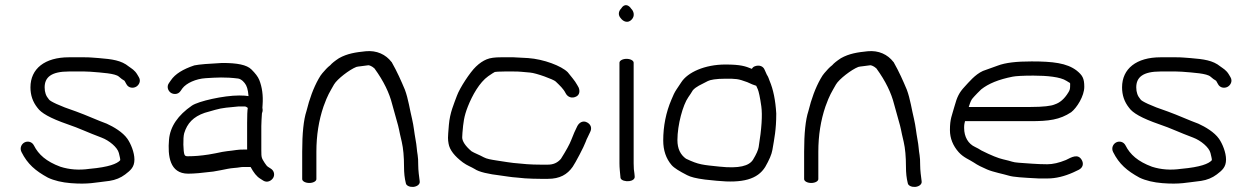

<svg xmlns="http://www.w3.org/2000/svg" viewBox="-20 -703 4840 744"><path d="M125.5 -284.9C139.2 -265.7 172.4 -245.5 242.7 -221.2C286.4 -206.6 319.3 -189.9 373.7 -169.7C403.2 -158.6 435.2 -132.1 440.6 -110.1C443.9 -96.9 445.7 -88.3 445.9 -85.8C445.9 -84.8 445.9 -84 445.6 -81.8C433.4 -68.4 402.1 -55.6 328.3 -48.9L327.7 -48.8L327.1 -48.8C286.3 -42.9 249.1 -45.7 214 -56.9C159.4 -77 129 -104.4 111.6 -139.1C103.7 -154.9 86.4 -157.2 74.8 -151C63.3 -144.9 55.5 -129.5 63.3 -113.9C86.6 -67.3 117.2 -41.1 165.4 -14.8C189.6 -3.1 221.2 4.1 254.3 6.7C322.7 12 347.1 4.4 404.3 -2.1C427.3 -5.6 447.8 -13.9 465 -27C486.1 -43.1 500.9 -55.3 500.9 -85C500.9 -112.3 486.8 -146.5 473.6 -165.3C455.7 -190.9 420.6 -211.4 393.7 -223.7C360 -235.8 315.1 -256.5 275.5 -270.8C207.6 -293.4 173.7 -311.2 170.1 -317.1L169.5 -318L168.9 -318.7C158.3 -330.8 153 -345.5 153 -364.5C153 -403.4 178.3 -426 247.2 -426H306.9C314.5 -426 322.2 -425.7 329.9 -425.1C376 -421.4 426.3 -418.6 440.6 -406.1C448.8 -398.9 455.3 -393.9 462.4 -390.1C462.5 -389.9 463.3 -388.9 464.4 -386.7L469.4 -377.7C477.6 -361.1 496.4 -360.4 507.5 -366.9C518.1 -373 527.4 -388.4 518.1 -403.9L512.2 -413.9C501.9 -431.5 489.7 -437.4 479.1 -445.3C449.9 -469.3 414.5 -473.7 363.5 -477.9L337.1 -479.9C327.6 -480.7 317.6 -481 306.9 -481H247.2C153.7 -481 98 -436.9 98 -364.5C98 -334.4 106.6 -308.4 125.5 -284.9Z M806.1 -38.2 806.8 -38.3 835.2 -43.4C856.4 -47.4 868.3 -50.7 886.9 -52.1C907.3 -53.5 912.2 -56 924.1 -56H951C963 -34.2 974.2 -18.9 989.7 -9.8L1000.5 -2.9C1016.3 6.7 1032.6 -3.3 1038.9 -14.4C1045.2 -25.5 1042.8 -41.6 1028.6 -50.1L1017.5 -57.2L1017.3 -57.4C1016 -58.1 1011.3 -62.6 1005.7 -71.6C993.8 -90.8 992.6 -91 992.6 -120.5V-214.5C992.6 -228.6 994.2 -250.6 995 -263.2C995.3 -267.2 999.9 -271.8 996.8 -285.5C997.2 -288.9 997.5 -292.7 997.6 -298C1000 -332.1 996 -364.8 984.7 -393.1C979.6 -405.9 969.3 -418.9 954.4 -433.8C936.1 -452.1 898.9 -459 842.1 -459H841.4L840.8 -459C789.5 -456.4 751.8 -453.5 733.7 -449.7L733 -449.6L732.4 -449.4C689.5 -435.1 658.6 -416.4 642 -391.6L635.2 -381.8C624.7 -367.9 631 -351.4 641.3 -344C651.6 -336.6 669.7 -335.6 679.7 -350.4L686.5 -360.2C702.1 -381.1 739.3 -397.6 776.1 -400C819.9 -402.7 851.2 -405 902.6 -398.7C908.3 -398 918.3 -393.8 927.7 -381.6L928 -381L928.5 -380.5C935.8 -371.7 941.1 -357 943 -330.6C935.3 -332 923.5 -333 906.8 -333C846.3 -333 748.7 -310.9 723.6 -293.7C670 -256.9 639.1 -212.7 634.9 -161.5C629.7 -99.8 637 -30 709.3 -30C732.3 -30 762.7 -32.8 806.1 -38.2ZM937.6 -133C937.6 -129.6 937.6 -127.8 937.7 -123.5H925.3C914.1 -123.5 904.1 -123.1 895.4 -121.7C866.8 -117.1 858.5 -118.8 815.1 -109L788.4 -104.2C758.8 -99.6 733.5 -97.5 707.3 -97.5C699.4 -97.5 697 -99.5 695 -103.6C690 -113.6 688.5 -169.3 693.8 -186.9C705.4 -225 728.9 -250.7 773.4 -265.9C784.1 -269 797.6 -272.8 813.8 -277.4C842 -285.6 868.2 -287 904.4 -290.5H929.1C930.6 -290.5 934 -289.8 940.1 -284.8C938.4 -274.2 937.6 -255.1 937.6 -227Z M1178.5 6C1193.5 6 1206 -0.8 1206 -9V-115C1206 -178.1 1215.3 -236.7 1233.7 -290.6C1250.6 -337.3 1256.7 -344 1274.4 -375.8C1286.7 -396.7 1334.2 -433.2 1360.8 -443.6C1367.3 -445.8 1385 -446.5 1407.8 -450.2C1411.7 -449.8 1421 -447.1 1431.1 -437.8C1467.3 -388.1 1488.9 -342 1499.5 -299.7C1503.9 -282.8 1509.1 -264 1515.2 -243.3C1529.2 -195.4 1524 -206.1 1536.9 -153C1542.6 -128.1 1545.6 -96.1 1545.6 -57C1545.6 -33.1 1547.7 -12.9 1552.6 6.7C1554 16.7 1568 22.1 1581 21.3C1595 20.3 1608.8 11.7 1606.3 -1.2C1604 -18.7 1600.6 -42.4 1600.6 -64.2C1600.6 -80.3 1600 -92.6 1598.4 -102C1594.8 -121.7 1595.1 -137.4 1590.2 -162.5C1585 -190.4 1583.4 -213.7 1576.8 -241.9C1568.1 -277.2 1562.1 -320.5 1548.9 -355.5C1534.3 -390.1 1519.5 -424.1 1497.4 -463L1497.2 -462.6L1496.9 -463C1475 -491.6 1440.1 -508.6 1397.1 -504.4C1358.7 -500.4 1325.9 -495.8 1293.4 -477.4C1276.7 -466.3 1266.7 -458.3 1259.8 -450.3C1254 -445.8 1248.7 -441.1 1244 -436C1233.7 -424 1225.1 -417 1214.6 -397.6C1194.6 -362 1179.4 -320.7 1167.5 -272.4C1156.5 -239 1151 -186.1 1151 -115V-9C1151 -0.8 1163.5 6 1178.5 6Z M1921.2 -481C1898.4 -481 1879.8 -479 1865.4 -472.9C1852.4 -467.5 1838.1 -458.3 1824.3 -444.9C1801.7 -423.6 1761.5 -362.3 1750.5 -331.9C1739 -300.2 1723.4 -266.8 1719.4 -219.1C1717.1 -192.7 1716 -176.5 1716 -168.9C1716 -161.7 1716.8 -153.9 1718.2 -146.7C1722.3 -121.4 1742.2 -97.3 1773.7 -73.6C1790 -61.5 1806 -56.4 1819.3 -48.2C1836.1 -36.6 1871.9 -28.5 1921.5 -22.6C1941.5 -20.2 1957.4 -16.6 1983.5 -14.9L2012.6 -12.1L2013 -12C2034.7 -10.7 2055 -10 2074.1 -10H2103.3C2148.9 -10 2178.1 -26.5 2199.2 -56.7C2209.6 -71.6 2243 -134.9 2249.5 -153.4C2252.1 -160.9 2254.7 -166.6 2256.8 -170.3L2257 -170.7L2267.1 -192C2270.1 -198 2271.8 -205.6 2269.3 -213C2266.8 -220.3 2261.2 -225.3 2255.1 -228.6C2238.9 -237.5 2223.5 -227.9 2216.5 -213.1C2207.3 -193.6 2204.3 -188.7 2193.4 -160.1C2187.5 -144.6 2173.8 -119.4 2153.5 -87.4C2139.9 -71.7 2123.3 -65 2103.3 -65H2074.1C2056.2 -65 2038.2 -65.6 2021.6 -66.8L1991 -69.6C1977.5 -70.5 1963.2 -72.1 1946 -74.7L1904.5 -81.1C1882.5 -84.5 1866 -87.3 1854.8 -93.4C1836 -103.7 1818.4 -109.7 1807.2 -116.8C1782.1 -137.9 1771 -156.7 1771 -170.7C1771 -175.5 1771.3 -181.6 1772 -188.9C1775.5 -228.3 1777.4 -250.8 1793.1 -290.6C1809.9 -333.1 1837.8 -383.6 1872 -407.8C1885 -416.9 1894.4 -422.7 1897.6 -424.2C1900.2 -424.7 1914.6 -426 1936.1 -426H1968.6C1996.6 -426 2000.2 -424.5 2034.1 -421.8C2058.4 -419.9 2124.9 -395.2 2133 -387.4C2149.3 -371.7 2163.2 -359 2171.6 -342.2C2179.9 -325.6 2197.5 -320.5 2213.6 -329.3C2227 -336.6 2227 -352 2222.5 -363.1L2222.2 -363.9L2217 -373.2C2208.1 -390.4 2189.2 -410.9 2180.9 -422L2180.4 -422.7L2179.8 -423.3C2155.5 -447.6 2086.8 -473.8 2026.4 -478L1969.9 -481Z M2380.4 -460V-70C2380.4 -61.3 2380.9 -52.4 2381.7 -43.2L2384.5 -13.5L2384.6 -13C2387.7 -3.1 2405 0.3 2417.6 -1C2429.1 -2.4 2441.6 -8.4 2439.3 -20.8L2438.3 -31.3L2438.2 -31.9C2436.5 -40 2435.4 -52.9 2435.4 -70V-460C2435.4 -468.2 2423 -475 2407.9 -475C2392.9 -475 2380.4 -468.2 2380.4 -460ZM2386.8 -669.7C2376.6 -659.6 2374.2 -644.4 2385.5 -632.3C2395.1 -619.2 2413.2 -611.8 2427.3 -626.8C2441.4 -640.9 2435.8 -659.8 2425.9 -669.2C2416.7 -683.7 2399.6 -691.1 2386.8 -669.7Z M2916.4 -357.2C2920 -349.1 2925.2 -326.2 2930.1 -290.9C2934.7 -257.6 2931.5 -204.5 2919.8 -133C2918 -122.2 2910.9 -105.2 2897.9 -84.1C2882.7 -60.2 2844.7 -49.1 2767.4 -57.4C2703.1 -64.2 2688.3 -64.1 2638.1 -88.1C2616.9 -103.3 2605 -126.3 2605 -160.2C2605 -219.3 2626.3 -296.8 2647.2 -326.3C2653.1 -334.6 2658.4 -342.7 2664.9 -353.5C2678.9 -368.4 2694 -373.8 2723 -389C2732 -393.7 2754.5 -398 2790.9 -398C2832.7 -398 2839 -398.1 2875.6 -384.7C2890.5 -377.7 2901.1 -373.2 2910.4 -370.6C2911.3 -368.6 2913.9 -362.8 2916.4 -357.2ZM2891.1 -437.1C2869 -446 2850.9 -453 2790.9 -453C2710.8 -453 2644.8 -422.7 2620.1 -384.4L2601.1 -355.9C2594.4 -345.9 2588 -332.7 2581.9 -317.2C2560.7 -267.8 2550 -214.5 2550 -158.5C2550 -120.9 2560.7 -88.6 2582.5 -63.3C2592.5 -51.8 2612.1 -39.9 2642.7 -24.2C2656.6 -17 2676.7 -11.8 2711.7 -7.2L2756.6 -2.6C2858.5 7.7 2915.5 -8.5 2945.2 -56.1C2960.7 -83.2 2970 -104.2 2973 -121.9C2980.4 -165.6 2988 -200 2988 -262.5V-262.9L2988 -263.2C2985 -314.2 2976.5 -356.5 2962 -390.4C2958.9 -397.6 2958.4 -403.1 2951.3 -413.9L2943.2 -432C2937.1 -448 2920.4 -451.9 2905.1 -446.2C2900.3 -444.4 2897.1 -442.2 2893.4 -436.2C2892.9 -436.4 2891.9 -436.8 2891.1 -437.1Z M3123.5 6C3138.5 6 3151 -0.8 3151 -9V-115C3151 -178.1 3160.3 -236.7 3178.7 -290.6C3195.6 -337.3 3201.7 -344 3219.4 -375.8C3231.7 -396.7 3279.2 -433.2 3305.8 -443.6C3312.3 -445.8 3330 -446.5 3352.8 -450.2C3356.7 -449.8 3366 -447.1 3376.1 -437.8C3412.3 -388.1 3433.9 -342 3444.5 -299.7C3448.9 -282.8 3454.1 -264 3460.2 -243.3C3474.2 -195.4 3469 -206.1 3481.9 -153C3487.6 -128.1 3490.6 -96.1 3490.6 -57C3490.6 -33.1 3492.7 -12.9 3497.6 6.7C3499 16.7 3513 22.1 3526 21.3C3540 20.3 3553.8 11.7 3551.3 -1.2C3549 -18.7 3545.6 -42.4 3545.6 -64.2C3545.6 -80.3 3545 -92.6 3543.4 -102C3539.8 -121.7 3540.1 -137.4 3535.2 -162.5C3530 -190.4 3528.4 -213.7 3521.8 -241.9C3513.1 -277.2 3507.1 -320.5 3493.9 -355.5C3479.3 -390.1 3464.5 -424.1 3442.4 -463L3442.2 -462.6L3441.9 -463C3420 -491.6 3385.1 -508.6 3342.1 -504.4C3303.7 -500.4 3270.9 -495.8 3238.4 -477.4C3221.7 -466.3 3211.7 -458.3 3204.8 -450.3C3199 -445.8 3193.7 -441.1 3189 -436C3178.7 -424 3170.1 -417 3159.6 -397.6C3139.6 -362 3124.4 -320.7 3112.5 -272.4C3101.5 -239 3096 -186.1 3096 -115V-9C3096 -0.8 3108.5 6 3123.5 6Z M3745.2 -317C3747.6 -321.1 3759.9 -335.2 3782.2 -356.7C3810.2 -379 3850 -395.3 3904 -405.9C3915.8 -408.3 3943.6 -410 3984.4 -410C4036.7 -410 4089.3 -405.1 4112.5 -389.7C4130 -377.7 4126.6 -386.7 4126.6 -366C4126.6 -358.6 4124.6 -352 4119.7 -344.6C4104.2 -319 4086.5 -304.7 4067.3 -298.5L4066.5 -298.2L4065.8 -297.9C4053.4 -292.5 4022.2 -288.5 3973.6 -288.5L3733.9 -288.5C3736.9 -298.4 3740.5 -308.9 3745.2 -317ZM3973.6 -233.5C4043.5 -233.5 4086.3 -238.6 4130.9 -268.2C4152.8 -285.2 4181.6 -330.9 4181.6 -366.5C4181.6 -399.8 4174.5 -411.2 4152.3 -429.4C4114 -458.9 4059.3 -465 3977.6 -465C3919.8 -465 3876.2 -460.3 3846.1 -448.7C3826.8 -441.7 3807.7 -434.8 3788.8 -428.1C3757.8 -414 3734.1 -384.2 3717.6 -366.6C3696.8 -344.3 3688.6 -327.4 3678.7 -291.3C3669 -255.2 3661 -243.6 3661 -199C3661 -167.2 3672.7 -138.2 3695 -113.2C3713.9 -92.1 3736.9 -84.4 3753.5 -73.2C3769.2 -62.5 3784.5 -55.3 3804.9 -46.4C3828.1 -36.2 3869.6 -28.4 3889.7 -22.2C3906.7 -17 3942.3 -14.6 4004.9 -11.5L4005.5 -11.5H4039.8C4071.2 -11.5 4104.7 -19.7 4138.6 -34.8L4159.6 -44.8C4166.6 -48.3 4173 -53.6 4175.3 -62.2C4177.2 -69.5 4175.3 -76.7 4172.1 -82.5C4157.6 -109 4132.3 -93.9 4110.5 -83C4083.7 -72 4059.6 -66.5 4038.1 -66.5C3998.3 -66.5 3959.7 -70.3 3927.8 -72.4C3901.3 -74.2 3904.6 -77.4 3866.4 -85.8C3849 -89.7 3820.4 -101 3783.1 -119.8C3774.7 -125.2 3766.7 -129.7 3758.7 -133.4C3732.1 -145.5 3716 -172.1 3716 -207.5C3716 -220.3 3717.4 -225.4 3719.4 -233.5Z M4355.5 -284.9C4369.2 -265.7 4402.4 -245.5 4472.7 -221.2C4516.4 -206.6 4549.3 -189.9 4603.7 -169.7C4633.2 -158.6 4665.2 -132.1 4670.6 -110.1C4673.9 -96.9 4675.7 -88.3 4675.9 -85.8C4675.9 -84.8 4675.9 -84 4675.6 -81.8C4663.4 -68.4 4632.1 -55.6 4558.3 -48.9L4557.7 -48.8L4557.1 -48.8C4516.3 -42.9 4479.1 -45.7 4444 -56.9C4389.4 -77 4359 -104.4 4341.6 -139.1C4333.7 -154.9 4316.4 -157.2 4304.8 -151C4293.3 -144.9 4285.5 -129.5 4293.3 -113.9C4316.6 -67.3 4347.2 -41.1 4395.4 -14.8C4419.6 -3.1 4451.2 4.1 4484.3 6.7C4552.7 12 4577.1 4.4 4634.3 -2.1C4657.3 -5.6 4677.8 -13.9 4695 -27C4716.1 -43.1 4730.9 -55.3 4730.9 -85C4730.9 -112.3 4716.8 -146.5 4703.6 -165.3C4685.7 -190.9 4650.6 -211.4 4623.7 -223.7C4590 -235.8 4545.1 -256.5 4505.5 -270.8C4437.6 -293.4 4403.7 -311.2 4400.1 -317.1L4399.5 -318L4398.9 -318.7C4388.3 -330.8 4383 -345.5 4383 -364.5C4383 -403.4 4408.3 -426 4477.2 -426H4536.9C4544.5 -426 4552.2 -425.7 4559.9 -425.1C4606 -421.4 4656.3 -418.6 4670.6 -406.1C4678.8 -398.9 4685.3 -393.9 4692.4 -390.1C4692.5 -389.9 4693.3 -388.9 4694.4 -386.7L4699.4 -377.7C4707.6 -361.1 4726.4 -360.4 4737.5 -366.9C4748.1 -373 4757.4 -388.4 4748.1 -403.9L4742.2 -413.9C4731.9 -431.5 4719.7 -437.4 4709.1 -445.3C4679.9 -469.3 4644.5 -473.7 4593.5 -477.9L4567.1 -479.9C4557.6 -480.7 4547.6 -481 4536.9 -481H4477.2C4383.7 -481 4328 -436.9 4328 -364.5C4328 -334.4 4336.6 -308.4 4355.5 -284.9Z"/></svg>

Font: MewTooHand
Style: BdWide
Weight: 400
Designer: Mew Too, Robert Jablonski
Version: Version 0.77